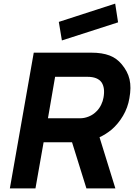

<svg xmlns="http://www.w3.org/2000/svg" viewBox="-20 -1041 741 1061"><path d="M322 -817.5 305 -920 616.5 -1021 632.5 -917.5ZM378 -255H221L176 0H34.5L166.5 -750H483.5Q515 -750 540.2 -746Q565.5 -742 585.8 -734.2Q606 -726.5 622.2 -714.5Q638.5 -702.5 652 -686.5Q668.5 -667 679.5 -646.2Q690.5 -625.5 695.8 -602.8Q701 -580 700.8 -554Q700.5 -528 695 -498Q686.5 -446.5 660 -401.5Q633.5 -356.5 597 -325Q565.5 -299 530 -282.5L617.5 0H457.5ZM245 -387.5H424Q447 -387.5 471.5 -397.5Q496 -407.5 514.5 -427Q529 -441.5 539 -462Q549 -482.5 552 -502Q561.5 -555 541.5 -585.5Q519.5 -616.5 463.5 -616.5H284.5Z"/></svg>

Font: Russisch Sans ExtraBold
Style: Italic
Weight: 800
Width: 4
Italic angle: -10°
Designer: Michael Sharanda (font) & Cristiano Sobral (main changes)
Foundry: Michael Sharanda
Version: Version 2.00;September 8, 2020;FontCreator 13.0.0.2681 64-bi